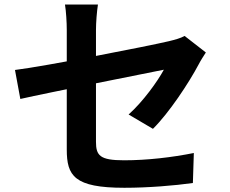

<svg xmlns="http://www.w3.org/2000/svg" viewBox="-20 -810 1040 869"><path d="M282.2 -133.4C282.2 -14.8 315.1 39.9 542.8 39.9C650.4 39.9 770.2 30 853 18.3L857.3 -117.5C758.1 -97.7 646.7 -84.5 541.5 -84.5C432 -84.5 414.4 -105.9 414.4 -168.4C414.4 -279.6 414.4 -554.1 414.4 -674.5C414.4 -708.7 418.5 -759.2 423.3 -789.5H274.1C279.1 -759.2 282.2 -708.3 282.2 -674.5C282.2 -553.1 282.2 -215.6 282.2 -133.4ZM911.7 -572.5 815.6 -647.3C797.1 -637 773 -630.5 744.7 -623.6C653.5 -602 183.2 -509.8 47.8 -493.3L72 -362.1C198.2 -390.8 660.8 -482 721.6 -494.5C693.5 -442.3 628.1 -351 562.1 -291.7L672.2 -226.9C744 -297.5 835 -434.9 879.1 -518.5C888 -535.8 902.6 -558.5 911.7 -572.5Z"/></svg>

Font: Source Han Sans JP VF
Style: Regular
Weight: 250
Designer: Ryoko NISHIZUKA 西塚涼子 (kana, bopomofo & ideographs); Paul D. Hunt (Latin, Greek & Cyrillic); Sandoll Communications 산돌커뮤니
Foundry: Adobe
Version: Version 2.004;hotconv 1.0.118;makeotfexe 2.5.65603